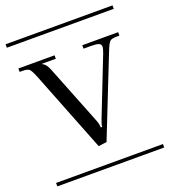

<svg xmlns="http://www.w3.org/2000/svg" viewBox="-140 -803 794 899"><g transform="rotate(-20 257.5 -354.0)"><path d="M120.1 -562Q138.2 -555.7 150.9 -523.9L269 -226.1Q276.9 -205.1 276.9 -190.9V-189.9H284.2V-190.9Q284.2 -202.6 293.9 -226.1L405.8 -511.2Q414.1 -533.7 414.1 -542Q414.1 -554.7 402.8 -559.3Q391.6 -564 363.8 -564H327.1V-581.1H505.9V-564H493.2Q466.8 -564 458.3 -555.9Q449.7 -547.9 435.1 -511.2L278.8 -116.2L237.8 -110.8L80.1 -511.2Q65.4 -547.9 56.9 -555.9Q48.3 -564 22 -564H8.8V-581.1H189V-564H120.1ZM-8.8 -708H523.9V-690.9H-8.8ZM-8.8 -17.1H523.9V0H-8.8Z"/></g></svg>

Font: FoglihtenFr01
Style: Regular
Weight: 500
Version: Version 0.68